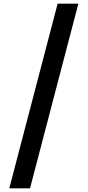

<svg xmlns="http://www.w3.org/2000/svg" viewBox="-20 -820 482 1056"><path d="M411 -800 145 216H31L297 -800Z"/></svg>

Font: Noto Sans Sinhala ExtraCondensed
Style: Bold
Weight: 700
Width: 2
Designer: Jelle Bosma - Monotype Design Team
Foundry: Monotype Imaging Inc.
Version: Version 2.006; ttfautohint (v1.8.4.7-5d5b)